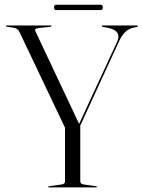

<svg xmlns="http://www.w3.org/2000/svg" viewBox="-20 -810 616 830"><path d="M399.5 -3Q399.5 0 395.5 0H192Q188 0 188 -2.5Q188 -4.5 192 -5L246 -12.5Q261 -14.5 261 -26V-258L64.5 -671Q57 -687.5 39.5 -690L10 -694.5Q5.5 -695.5 5.5 -697.5Q5.5 -700 10 -700H197.5Q202.5 -700 202.5 -698Q202.5 -695 197 -694L148.5 -689Q136 -687 133 -684Q130 -681 133.5 -674L322 -274.5L486 -629Q507.5 -675.5 450 -689L424 -694Q420 -695 420 -697Q420 -700 423.5 -700H572Q576 -700 576 -697.5Q576 -694.5 572 -693.5L561.5 -691.5Q535 -686.5 519.8 -670.2Q504.5 -654 493.5 -629L327 -267V-26.5Q327 -14.5 342 -12.5L394 -5Q399.5 -4 399.5 -3ZM213.5 -778Q213.5 -789.5 222.5 -789.5H415.5Q424.5 -789.5 424.5 -778Q424.5 -766.5 415.5 -766.5H222.5Q213.5 -766.5 213.5 -778Z"/></svg>

Font: Fraunces 144pt S000 Light
Style: Regular
Weight: 300
Version: Version 1.000; ttfautohint (v1.8.3)